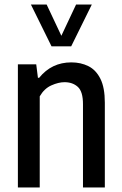

<svg xmlns="http://www.w3.org/2000/svg" viewBox="-20 -828 538 848"><path d="M59 0V-544H140L147.5 -484.5H153Q208 -552.5 295 -552.5Q337 -552.5 370.5 -535.8Q404 -519 423.5 -480Q443 -441 443 -374.5V0H346.5V-368Q346.5 -423.5 323.8 -444.2Q301 -465 265 -465Q238.5 -465 207 -451Q175.5 -437 155.5 -402.5V0ZM207.5 -623.5 116.5 -808H186L251 -670L316 -808H385.5L294.5 -623.5Z"/></svg>

Font: Encode Sans Cnd Md
Style: Regular
Weight: 500
Width: 3
Designer: Multiple Designers
Foundry: Impallari Type
Version: Version 3.002; ttfautohint (v1.8.3) -l 8 -r 50 -G 200 -x 14 